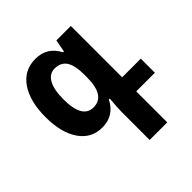

<svg xmlns="http://www.w3.org/2000/svg" viewBox="-199 -657 1042 1042"><g transform="rotate(-45 321.5 -136.0)"><path d="M359 25Q359 -12 365 -73H358Q316 10 226 10Q142 10 94.5 -59.5Q47 -129 47 -248Q47 -370 96 -440.5Q145 -511 231 -511Q276 -511 308.5 -491.5Q341 -472 363 -430H370L383 -501H494V-107H637V1H494V239H359ZM359 -242V-263Q359 -334 337 -367Q315 -400 268 -400Q228 -400 206 -361Q184 -322 184 -247Q184 -101 269 -101Q359 -101 359 -242Z"/></g></svg>

Font: Noto Sans Armenian SmBd Narrow
Style: Regular
Weight: 600
Width: 4
Designer: Monotype Design team
Foundry: Monotype Imaging Inc.
Version: Version 1.000